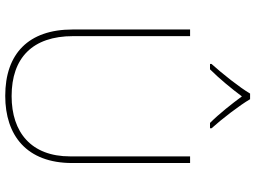

<svg xmlns="http://www.w3.org/2000/svg" viewBox="-144 -846 999 752"><g transform="rotate(90 356.0 -469.5)"><path d="M368 -949H346C322 -908 267 -839 230 -798V-792H251C288 -829 329 -879 357 -917C385 -879 424 -829 461 -792H482V-798C445 -839 392 -908 368 -949ZM618 -252V-714H592V-244C592 -92 498 -15 356 -15C207 -15 121 -96 121 -256V-714H95V-254C95 -81 190 10 355 10C510 10 618 -74 618 -252Z"/></g></svg>

Font: Noto Sans Gujarati UI Thin
Style: Regular
Weight: 100
Designer: Jelle Bosma - Monotype Design Team, Universal Thirst
Foundry: Monotype Imaging Inc.
Version: Version 2.106